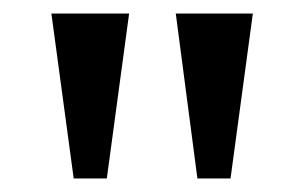

<svg xmlns="http://www.w3.org/2000/svg" viewBox="-20 -734 450 284"><path d="M89 -470H138L171 -714H56ZM272 -470H321L354 -714H240Z"/></svg>

Font: Noto Serif Ethiopic SemiCondensed Medium
Style: Regular
Weight: 500
Width: 4
Designer: Monotype Design Team
Foundry: Monotype Imaging Inc.
Version: Version 2.102